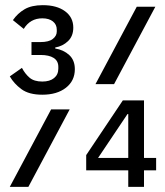

<svg xmlns="http://www.w3.org/2000/svg" viewBox="-20 -724 640 744"><path d="M18 -428 65 -461Q77 -438 94.5 -423Q112 -408 144 -408Q173 -408 189.5 -421.5Q206 -435 206 -458V-465Q206 -488 188 -499.5Q170 -511 137 -511H102V-561H137Q169 -561 184.5 -573Q200 -585 200 -602V-609Q200 -629 185 -641Q170 -653 144 -653Q97 -653 72 -612L30 -646Q48 -672 75 -688Q102 -704 146 -704Q200 -704 232 -680.5Q264 -657 264 -617Q264 -584 243.5 -564.5Q223 -545 194 -540V-536Q226 -531 248 -511Q270 -491 270 -456Q270 -411 235.5 -384Q201 -357 144 -357Q92 -357 63 -378.5Q34 -400 18 -428ZM510 -698H582L422 -398H350ZM178 -300H250L90 0H18ZM477 -64H314V-123L456 -335H538V-112H585V-64H538V0H477ZM477 -112V-282H474L360 -112Z"/></svg>

Font: IBM Plaex Mono
Style: Regular
Weight: 400
Designer: Mike Abbink, Paul van der Laan, Pieter van Rosmalen
Foundry: Bold Monday
Version: Version 2.003